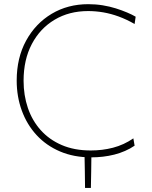

<svg xmlns="http://www.w3.org/2000/svg" viewBox="-20 -745 726 920"><path d="M387.5 155.5Q387 115.5 386.5 75.5Q386 35.5 385 -4.5H418Q417.5 35.5 417 75.5Q416.5 115.5 415.5 155.5ZM417 9Q334 9 267.8 -19.2Q201.5 -47.5 155.2 -97.8Q109 -148 84.5 -215Q60 -282 60 -359Q60 -467.5 105 -550Q150 -632.5 227.5 -678.8Q305 -725 403 -725Q439 -725 472.5 -719.5Q506 -714 535.2 -704.8Q564.5 -695.5 588.8 -685.2Q613 -675 630 -665L625 -630Q586.5 -652 549 -665.8Q511.5 -679.5 474.8 -685.8Q438 -692 402 -692Q311.5 -692 241.8 -650.5Q172 -609 132.5 -534Q93 -459 93 -358Q93 -288.5 113.5 -228Q134 -167.5 174.8 -121.8Q215.5 -76 275.8 -50Q336 -24 415 -24Q442 -24 468.8 -27.2Q495.5 -30.5 521.5 -37.2Q547.5 -44 572 -55.2Q596.5 -66.5 619 -82L625 -47Q604 -32.5 579.2 -21.8Q554.5 -11 527.8 -4.2Q501 2.5 473 5.8Q445 9 417 9Z"/></svg>

Font: Commissioner Thin
Style: Regular
Weight: 100
Designer: Kostas Bartsokas
Foundry: Kostas Bartsokas
Version: Version 1.001;gftools[0.9.23]